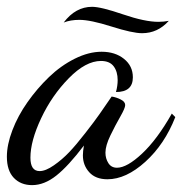

<svg xmlns="http://www.w3.org/2000/svg" viewBox="-64 -494 532 561"><path d="M262.2 -211.9Q275.4 -210 288.6 -203.4Q301.8 -196.8 301.8 -187Q301.8 -178.2 287.4 -153.1Q272.9 -127.9 258.5 -98.1Q244.1 -68.4 244.1 -47.9Q244.1 -30.8 252.7 -17.3Q261.2 -3.9 277.8 -3.9Q307.1 -3.9 351.3 -45.4Q395.5 -86.9 438 -162.1L448.2 -151.9Q417 -72.3 360.6 -21.2Q304.2 29.8 250 29.8Q215.3 29.8 196.8 9.3Q178.2 -11.2 178.2 -40Q178.2 -51.8 181.2 -68.8Q135.7 -8.8 100.6 19Q65.4 46.9 29.8 46.9Q-3.4 46.9 -23.7 25.6Q-43.9 4.4 -43.9 -36.1Q-43.9 -71.3 -27.8 -113.5Q-11.7 -155.8 16.4 -195.6Q44.4 -235.4 79.1 -268.8Q113.8 -302.2 154.5 -322.5Q195.3 -342.8 232.9 -342.8Q272.5 -342.8 298.3 -322Q324.2 -301.3 324.2 -268.1Q324.2 -225.1 274.9 -225.1Q279.8 -243.7 279.8 -259.8Q279.8 -284.7 268.1 -300.3Q256.3 -315.9 231 -315.9Q186.5 -315.9 137 -265.4Q87.4 -214.8 56.2 -148.4Q24.9 -82 24.9 -33.2Q24.9 5.9 51.8 5.9Q69.3 5.9 93.5 -11Q117.7 -27.8 137.9 -49.1Q158.2 -70.3 185.5 -105.5Q212.9 -140.6 226.8 -160.6Q240.7 -180.7 262.2 -211.9ZM122.1 -428.2Q156.7 -474.1 205.1 -474.1Q231 -474.1 295.2 -452.1Q359.4 -430.2 398.9 -430.2Q414.6 -430.2 429.2 -433.1Q397 -397 351.1 -397Q323.2 -397 261.7 -416.5Q200.2 -436 168 -436Q142.1 -436 122.1 -428.2Z"/></svg>

Font: Dancing Script OT
Style: Regular
Weight: 400
Foundry: Pablo Impallari. www.impallari.com
Version: Version 1.000